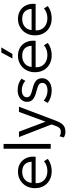

<svg xmlns="http://www.w3.org/2000/svg" viewBox="936 -1730 1019 2932"><g transform="rotate(-90 1446.0 -264.5)"><path d="M297.5 15Q221 15 162.5 -17Q104 -49 71 -106.8Q38 -164.5 38 -241Q38 -296.5 56.8 -344Q75.5 -391.5 109.8 -426.5Q144 -461.5 189.8 -480.8Q235.5 -500 289.5 -500Q347 -500 392 -479.5Q437 -459 467.2 -422.5Q497.5 -386 510.8 -336.8Q524 -287.5 517.5 -230.5H114.5Q112 -176.5 134.5 -136.2Q157 -96 200.5 -73.5Q244 -51 304 -51Q343.5 -51 382.2 -64.5Q421 -78 449.5 -103L485.5 -45.5Q461 -25.5 429.2 -11.8Q397.5 2 363.8 8.5Q330 15 297.5 15ZM118 -292H441.5Q439 -359.5 400.2 -397.5Q361.5 -435.5 288.5 -435.5Q218 -435.5 171.8 -397.5Q125.5 -359.5 118 -292Z M640 0V-720H714V0Z M899 224.5Q877.5 224.5 856.2 219.2Q835 214 812 200L830.5 134.5Q845.5 145 863.2 150Q881 155 894 155Q934 155 954.5 135.5Q975 116 989 76L1011 12L818 -485H900.5L1053.5 -78.5L1202.5 -485H1281.5L1066 85Q1044.5 141 1020 171.2Q995.5 201.5 965.5 213Q935.5 224.5 899 224.5Z M1527.5 15Q1472.5 15 1422.5 -2.5Q1372.5 -20 1340.5 -48L1375 -107Q1405 -79.5 1445.5 -64.2Q1486 -49 1528 -49Q1583 -49 1614.2 -70Q1645.5 -91 1645.5 -128.5Q1645.5 -164 1619 -181.5Q1592.5 -199 1521 -217Q1434 -238 1395.2 -271Q1356.5 -304 1356.5 -362.5Q1356.5 -403.5 1379.2 -435.8Q1402 -468 1442.2 -486.5Q1482.5 -505 1535 -505Q1586.5 -505 1631.2 -490Q1676 -475 1709.5 -446.5L1677 -386.5Q1660 -403.5 1637 -415.8Q1614 -428 1587.8 -434.8Q1561.5 -441.5 1534 -441.5Q1486.5 -441.5 1456.5 -421.2Q1426.5 -401 1426.5 -365.5Q1426.5 -329 1456.2 -311.5Q1486 -294 1551.5 -278.5Q1639 -258 1677.8 -224.8Q1716.5 -191.5 1716.5 -133Q1716.5 -88 1693 -55Q1669.5 -22 1627 -3.5Q1584.5 15 1527.5 15Z M2068 15Q1991.5 15 1933 -17Q1874.5 -49 1841.5 -106.8Q1808.5 -164.5 1808.5 -241Q1808.5 -296.5 1827.2 -344Q1846 -391.5 1880.2 -426.5Q1914.5 -461.5 1960.2 -480.8Q2006 -500 2060 -500Q2117.5 -500 2162.5 -479.5Q2207.5 -459 2237.8 -422.5Q2268 -386 2281.2 -336.8Q2294.5 -287.5 2288 -230.5H1885Q1882.5 -176.5 1905 -136.2Q1927.5 -96 1971 -73.5Q2014.5 -51 2074.5 -51Q2114 -51 2152.8 -64.5Q2191.5 -78 2220 -103L2256 -45.5Q2231.5 -25.5 2199.8 -11.8Q2168 2 2134.2 8.5Q2100.5 15 2068 15ZM1888.5 -292H2212Q2209.5 -359.5 2170.8 -397.5Q2132 -435.5 2059 -435.5Q1988.5 -435.5 1942.2 -397.5Q1896 -359.5 1888.5 -292ZM2018.5 -585 2110.5 -754.5H2187.5L2088 -585Z M2631 15Q2554.5 15 2496 -17Q2437.5 -49 2404.5 -106.8Q2371.5 -164.5 2371.5 -241Q2371.5 -296.5 2390.2 -344Q2409 -391.5 2443.2 -426.5Q2477.5 -461.5 2523.2 -480.8Q2569 -500 2623 -500Q2680.5 -500 2725.5 -479.5Q2770.5 -459 2800.8 -422.5Q2831 -386 2844.2 -336.8Q2857.5 -287.5 2851 -230.5H2448Q2445.5 -176.5 2468 -136.2Q2490.5 -96 2534 -73.5Q2577.5 -51 2637.5 -51Q2677 -51 2715.8 -64.5Q2754.5 -78 2783 -103L2819 -45.5Q2794.5 -25.5 2762.8 -11.8Q2731 2 2697.2 8.5Q2663.5 15 2631 15ZM2451.5 -292H2775Q2772.5 -359.5 2733.8 -397.5Q2695 -435.5 2622 -435.5Q2551.5 -435.5 2505.2 -397.5Q2459 -359.5 2451.5 -292Z"/></g></svg>

Font: Geologica Roman ExtraLight
Style: Regular
Weight: 250
Designer: Sindre Bremnes, Frode Helland
Foundry: Monokrom Skriftforlag AS
Version: Version 1.010;gftools[0.9.28]